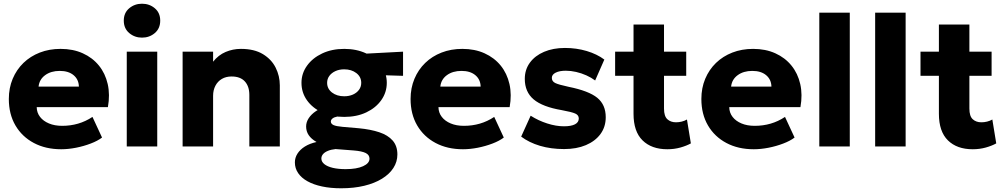

<svg xmlns="http://www.w3.org/2000/svg" viewBox="-20 -788 5410 1033"><path d="M309.5 15Q225.5 15 162 -18.8Q98.5 -52.5 63 -113.2Q27.5 -174 27.5 -255.5Q27.5 -314.5 48.2 -364Q69 -413.5 106.2 -449.5Q143.5 -485.5 194.2 -505.2Q245 -525 306 -525Q373 -525 425.5 -501.2Q478 -477.5 512.2 -435.2Q546.5 -393 559.5 -335.8Q572.5 -278.5 560.5 -211.5H177.5Q178 -181.5 195.5 -159Q213 -136.5 243.5 -123.8Q274 -111 314.5 -111Q359.5 -111 400 -122.8Q440.5 -134.5 477.5 -159L529 -48Q505.5 -30 468.2 -15.8Q431 -1.5 389.2 6.8Q347.5 15 309.5 15ZM187.5 -322H404.5Q403.5 -360.5 376 -383.5Q348.5 -406.5 301.5 -406.5Q254 -406.5 222.8 -383.5Q191.5 -360.5 187.5 -322Z M662 0V-510H826V0ZM744 -585.5Q704.5 -585.5 675.2 -610.2Q646 -635 646 -677Q646 -719 675.2 -743.5Q704.5 -768 744 -768Q784 -768 813 -743.5Q842 -719 842 -677Q842 -635 813 -610.2Q784 -585.5 744 -585.5Z M962.5 0V-510H1126.5V-456Q1155 -492 1194 -508.5Q1233 -525 1276 -525Q1348 -525 1394.5 -496.8Q1441 -468.5 1463.2 -423.8Q1485.5 -379 1485.5 -329V0H1321.5V-277.5Q1321.5 -323.5 1297.2 -350Q1273 -376.5 1226 -376.5Q1196 -376.5 1173.8 -363.5Q1151.5 -350.5 1139 -326.8Q1126.5 -303 1126.5 -272.5V0Z M1815.5 225Q1758.5 225 1712.8 215.2Q1667 205.5 1634.2 187.2Q1601.5 169 1584 143.2Q1566.5 117.5 1566.5 85.5Q1566.5 60.5 1580.5 38.5Q1594.5 16.5 1620.5 0.2Q1646.5 -16 1683 -24Q1654.5 -40.5 1640.8 -61Q1627 -81.5 1627 -107.5Q1627 -131 1641 -152.2Q1655 -173.5 1680 -190.2Q1705 -207 1738.5 -216.8Q1772 -226.5 1811.5 -226L1841 -164.5Q1813 -164.5 1795 -161Q1777 -157.5 1768.5 -150.2Q1760 -143 1760 -134Q1760 -122 1774.2 -115.2Q1788.5 -108.5 1823.5 -105.5L1910.5 -98Q1974 -92 2020.5 -76.5Q2067 -61 2092.5 -32Q2118 -3 2118 43Q2118 82.5 2096.5 115.8Q2075 149 2035.2 173.5Q1995.5 198 1939.8 211.5Q1884 225 1815.5 225ZM1839.5 122Q1899 122 1933.5 106.2Q1968 90.5 1968 65.5Q1968 45.5 1947.5 35.2Q1927 25 1882.5 21.5L1785.5 14Q1761 16.5 1743.8 23.8Q1726.5 31 1717.8 41.5Q1709 52 1709 65Q1709 82 1725 95Q1741 108 1770.2 115Q1799.5 122 1839.5 122ZM1832 -159Q1764 -159 1712.2 -183.2Q1660.5 -207.5 1631.2 -249Q1602 -290.5 1602 -342.5Q1602 -393 1631.8 -434.5Q1661.5 -476 1713.5 -500.5Q1765.5 -525 1832 -525Q1898 -525 1949.8 -500.8Q2001.5 -476.5 2031.2 -435.2Q2061 -394 2061 -342.5Q2061 -291.5 2031.8 -249.8Q2002.5 -208 1951 -183.5Q1899.5 -159 1832 -159ZM1832 -270Q1858 -270 1878.8 -279.2Q1899.5 -288.5 1911.5 -304.8Q1923.5 -321 1923.5 -342.5Q1923.5 -374.5 1897.2 -394.8Q1871 -415 1832 -415Q1805.5 -415 1784.8 -405.5Q1764 -396 1752 -379.8Q1740 -363.5 1740 -342.5Q1740 -310.5 1766.2 -290.2Q1792.5 -270 1832 -270ZM1908.5 -387.5 1846.5 -494 2148.5 -510V-380Z M2471 15Q2387 15 2323.5 -18.8Q2260 -52.5 2224.5 -113.2Q2189 -174 2189 -255.5Q2189 -314.5 2209.8 -364Q2230.5 -413.5 2267.8 -449.5Q2305 -485.5 2355.8 -505.2Q2406.5 -525 2467.5 -525Q2534.5 -525 2587 -501.2Q2639.5 -477.5 2673.8 -435.2Q2708 -393 2721 -335.8Q2734 -278.5 2722 -211.5H2339Q2339.5 -181.5 2357 -159Q2374.5 -136.5 2405 -123.8Q2435.5 -111 2476 -111Q2521 -111 2561.5 -122.8Q2602 -134.5 2639 -159L2690.5 -48Q2667 -30 2629.8 -15.8Q2592.5 -1.5 2550.8 6.8Q2509 15 2471 15ZM2349 -322H2566Q2565 -360.5 2537.5 -383.5Q2510 -406.5 2463 -406.5Q2415.5 -406.5 2384.2 -383.5Q2353 -360.5 2349 -322Z M3015 14Q2944 14 2885.2 -3.5Q2826.5 -21 2784 -53L2835 -165.5Q2876.5 -139 2924 -123.8Q2971.5 -108.5 3014 -108.5Q3053 -108.5 3073.5 -119.2Q3094 -130 3094 -150.5Q3094 -168.5 3075.2 -177Q3056.5 -185.5 3002 -195.5Q2899 -213 2851.2 -253.2Q2803.5 -293.5 2803.5 -363.5Q2803.5 -413.5 2831 -451Q2858.5 -488.5 2907.2 -509.2Q2956 -530 3019.5 -530Q3081.5 -530 3136.8 -513.5Q3192 -497 3231.5 -467.5L3182 -355Q3161.5 -370.5 3134.8 -382.5Q3108 -394.5 3079.5 -401Q3051 -407.5 3024 -407.5Q2990.5 -407.5 2969.8 -397.2Q2949 -387 2949 -369Q2949 -350.5 2967 -341.5Q2985 -332.5 3039 -321Q3148 -299 3193.5 -261.8Q3239 -224.5 3239 -157.5Q3239 -105.5 3210.8 -67Q3182.5 -28.5 3132.2 -7.2Q3082 14 3015 14Z M3570.5 15Q3485.5 15 3437 -32.8Q3388.5 -80.5 3388.5 -175.5V-656H3552.5V-510H3672V-380H3552.5V-204Q3552.5 -163 3570.5 -146.5Q3588.5 -130 3617 -130Q3632.5 -130 3647.8 -133.8Q3663 -137.5 3676 -145L3697 -16.5Q3673.5 -3.5 3640.5 5.8Q3607.5 15 3570.5 15ZM3289.5 -380V-510H3403.5V-380Z M4035.5 15Q3951.5 15 3888 -18.8Q3824.5 -52.5 3789 -113.2Q3753.5 -174 3753.5 -255.5Q3753.5 -314.5 3774.2 -364Q3795 -413.5 3832.2 -449.5Q3869.5 -485.5 3920.2 -505.2Q3971 -525 4032 -525Q4099 -525 4151.5 -501.2Q4204 -477.5 4238.2 -435.2Q4272.5 -393 4285.5 -335.8Q4298.5 -278.5 4286.5 -211.5H3903.5Q3904 -181.5 3921.5 -159Q3939 -136.5 3969.5 -123.8Q4000 -111 4040.5 -111Q4085.5 -111 4126 -122.8Q4166.5 -134.5 4203.5 -159L4255 -48Q4231.5 -30 4194.2 -15.8Q4157 -1.5 4115.2 6.8Q4073.5 15 4035.5 15ZM3913.5 -322H4130.5Q4129.5 -360.5 4102 -383.5Q4074.5 -406.5 4027.5 -406.5Q3980 -406.5 3948.8 -383.5Q3917.5 -360.5 3913.5 -322Z M4388 0V-720H4552V0Z M4688.5 0V-720H4852.5V0Z M5213.5 15Q5128.5 15 5080 -32.8Q5031.5 -80.5 5031.5 -175.5V-656H5195.5V-510H5315V-380H5195.5V-204Q5195.5 -163 5213.5 -146.5Q5231.5 -130 5260 -130Q5275.5 -130 5290.8 -133.8Q5306 -137.5 5319 -145L5340 -16.5Q5316.5 -3.5 5283.5 5.8Q5250.5 15 5213.5 15ZM4932.5 -380V-510H5046.5V-380Z"/></svg>

Font: Geologica Roman
Style: Bold
Weight: 700
Designer: Sindre Bremnes, Frode Helland
Foundry: Monokrom Skriftforlag AS
Version: Version 1.010;gftools[0.9.28]